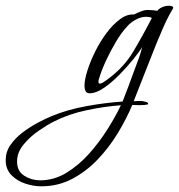

<svg xmlns="http://www.w3.org/2000/svg" viewBox="-291 -321 629 675"><path d="M-146 334Q-173 334 -202 324.5Q-231 315 -251 294.5Q-271 274 -271 242Q-271 213 -254.5 189Q-238 165 -212.5 145.5Q-187 126 -159 111Q-131 96 -109 87Q-53 64 13.5 52Q80 40 140 36Q151 8 161.5 -20Q172 -48 182 -76Q190 -96 197 -116Q204 -136 209 -156Q199 -139 177 -112Q155 -85 128 -57.5Q101 -30 73.5 -11.5Q46 7 25 7Q13 7 9.5 -1Q6 -9 6 -19Q6 -40 16 -72Q26 -104 43.5 -139.5Q61 -175 83.5 -205Q106 -235 131 -253.5Q156 -272 180 -270Q192 -276 204.5 -281Q217 -286 230 -286Q238 -286 246.5 -285Q255 -284 263 -283L264 -286Q281 -301 304 -301Q307 -301 312.5 -299.5Q318 -298 318 -293Q318 -292 317.5 -291.5Q317 -291 317 -291L305 -270Q292 -246 281 -220Q270 -194 259 -168Q239 -118 219 -67Q199 -16 179 35Q186 34 192.5 34Q199 34 206 34Q209 34 219.5 36.5Q230 39 230 44Q230 47 217 48Q204 49 191 48.5Q178 48 177 48H174Q154 96 123.5 146.5Q93 197 52.5 239.5Q12 282 -37.5 308Q-87 334 -146 334ZM60 -27Q65 -27 72 -31.5Q79 -36 83 -39Q143 -82 176.5 -138Q210 -194 243 -258Q239 -260 233.5 -261Q228 -262 223 -262Q205 -262 186.5 -252Q168 -242 156 -228Q137 -208 117.5 -175.5Q98 -143 82 -108.5Q66 -74 58 -47Q55 -41 55 -34Q55 -27 60 -27ZM-150 313Q-101 313 -57.5 286.5Q-14 260 22.5 219Q59 178 87.5 132.5Q116 87 134 49Q77 53 13.5 66.5Q-50 80 -101 106Q-125 118 -155.5 139Q-186 160 -208.5 187.5Q-231 215 -231 247Q-231 281 -205.5 297Q-180 313 -150 313Z"/></svg>

Font: Bonheur Royale
Style: Regular
Weight: 400
Designer: Robert E. Leuschke
Foundry: Robert E. Leuschke
Version: Version 1.010; ttfautohint (v1.8.3)